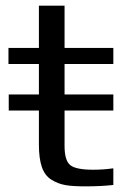

<svg xmlns="http://www.w3.org/2000/svg" viewBox="-20 -654 442 681"><path d="M11 -262V-319H118V-427H10V-484H118V-634H209V-484H382V-427H209V-319H382V-262H209V-136Q209 -85 229 -68.5Q249 -52 310 -52Q347 -52 382 -57V2Q340 7 281 7Q238 7 212 2.5Q186 -2 162.5 -16.5Q139 -31 128.5 -61.5Q118 -92 118 -141V-262Z"/></svg>

Font: Play
Style: Regular
Weight: 400
Designer: Jonas Hecksher
Foundry: Jonas Hecksher, Playtypeª, e-types AS
Version: Version 1.002